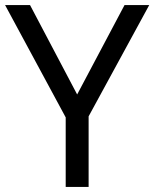

<svg xmlns="http://www.w3.org/2000/svg" viewBox="-20 -734 606 754"><path d="M283 -363 469 -714H566L328 -277V0H238V-273L0 -714H98Z"/></svg>

Font: Noto Sans Coptic
Style: Regular
Weight: 400
Designer: Monotype Design Team, Denis Moyogo Jacquerye
Foundry: Monotype Imaging Inc.
Version: Version 2.002; ttfautohint (v1.8.4.7-5d5b)